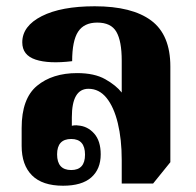

<svg xmlns="http://www.w3.org/2000/svg" viewBox="-20 -581 626 612"><path d="M181 11Q115 11 82 -22Q49 -55 49 -116V-173Q49 -267 98 -307.5Q147 -348 226 -348Q281 -348 315.5 -328.5Q350 -309 368 -286V-388Q368 -450 351 -479.5Q334 -509 290 -509Q248 -509 229 -480Q210 -451 210 -386Q136 -377 93.5 -391Q51 -405 51 -446Q51 -498 113 -529.5Q175 -561 282 -561Q401 -561 462 -515.5Q523 -470 523 -369V-64L468 4H368V-71Q368 -137 355.5 -188.5Q343 -240 319.5 -269Q296 -298 262 -298Q209 -298 209 -207V-180Q212 -181 218 -181.5Q224 -182 229 -181Q259 -179 280 -155.5Q301 -132 301 -89Q301 -42 271 -15.5Q241 11 181 11ZM207 -39Q251 -39 251 -88Q251 -138 207 -138Q162 -138 162 -89Q162 -39 207 -39Z"/></svg>

Font: Noto Serif Thai SemiCondensed ExtraBold
Style: Regular
Weight: 800
Width: 4
Designer: Monotype Design Team
Foundry: Monotype Imaging Inc.
Version: Version 2.002; ttfautohint (v1.8.4.7-5d5b)